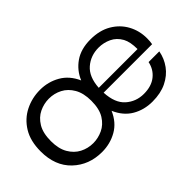

<svg xmlns="http://www.w3.org/2000/svg" viewBox="-67 -889 1229 1229"><g transform="rotate(-45 547.5 -274.5)"><path d="M778 7Q703 7 643 -28Q583 -63 551 -137Q519 -63 457.5 -28Q396 7 322 7Q204 7 125 -68Q46 -143 46 -274Q46 -368 84.5 -430.5Q123 -493 186 -524.5Q249 -556 322 -556Q395 -556 456.5 -521Q518 -486 551 -412Q578 -477 635 -516.5Q692 -556 778 -556Q861 -556 919.5 -521.5Q978 -487 1009 -430Q1040 -373 1040 -305Q1040 -276 1036 -255H597Q602 -157 653 -112Q704 -67 774 -67Q843 -67 885.5 -101Q928 -135 939 -190H1036Q1026 -135 993.5 -90.5Q961 -46 907 -19.5Q853 7 778 7ZM948 -299Q948 -364 928 -401Q904 -444 863.5 -463Q823 -482 778 -482Q706 -482 654.5 -437.5Q603 -393 597 -299ZM322 -73Q366 -73 408 -92.5Q450 -112 477.5 -156Q505 -200 505 -274Q505 -343 479 -388Q453 -433 411.5 -454.5Q370 -476 322 -476Q277 -476 235 -456Q193 -436 166 -391.5Q139 -347 139 -274Q139 -205 165 -160.5Q191 -116 232.5 -94.5Q274 -73 322 -73Z"/></g></svg>

Font: Ulagadi Sans
Style: Regular
Weight: 400
Designer: Ninad Kale (Devanagari), Jonny Pinhorn (Latin)
Foundry: Indian Type Foundry
Version: Version 3.01;March 29, 2020;FontCreator 12.0.0.2522 64-bit; 